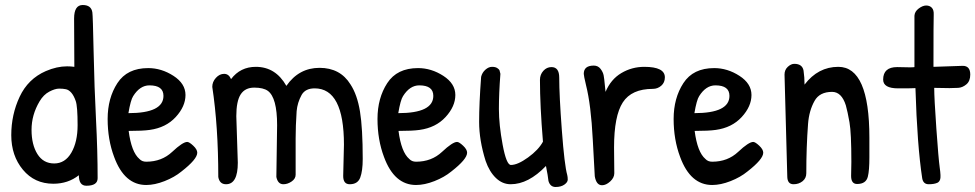

<svg xmlns="http://www.w3.org/2000/svg" viewBox="-20 -735 3896 767"><path d="M277 -468 276 -661Q276 -715 310.5 -715Q345 -715 349 -685Q351 -672 354 -528Q357 -384 363.5 -258Q370 -132 370 -23Q370 7 325 7Q295 7 295 -35Q252 -1 193 -1Q118 -1 71.5 -57Q25 -113 25 -195Q25 -277 58.5 -348.5Q92 -420 163 -451Q207 -470 248 -470Q263 -470 277 -468ZM138 -330Q106 -276 106 -216.5Q106 -157 129.5 -119.5Q153 -82 196.5 -82Q240 -82 265 -125Q290 -168 290 -235Q290 -310 282.5 -331.5Q275 -353 265 -364.5Q255 -376 243.5 -378.5Q232 -381 216 -381Q200 -381 177 -369Q154 -357 138 -330Z M572 -463Q625 -463 673 -432Q721 -401 721 -355.5Q721 -310 682 -267.5Q643 -225 578 -216Q550 -212 494 -212Q505 -127 537 -100Q547 -89 564 -89Q626 -89 668 -128.5Q710 -168 728 -168Q736 -168 752 -153Q768 -138 768 -125Q768 -99 705 -50Q677 -27 637.5 -11.5Q598 4 564 4Q477 4 436 -108Q410 -177 410 -260Q410 -343 449 -403Q488 -463 572 -463ZM577 -394Q539 -394 512 -351Q502 -336 493 -283Q633 -283 633 -352Q633 -394 577 -394Z M883 1Q857 1 852 -28Q852 -230 828 -388Q828 -408 842.5 -424Q857 -440 875.5 -440Q894 -440 903 -419Q940 -468 1002 -468Q1081 -468 1124 -392Q1174 -464 1256.5 -464Q1339 -464 1380 -398Q1407 -357 1418 -290Q1429 -223 1429 -100Q1429 -52 1419 -25.5Q1409 1 1377 1Q1351 1 1351 -32L1354 -157Q1354 -382 1237 -382Q1200 -382 1185 -356Q1168 -325 1165 -291Q1161 -231 1161 -182V-37Q1161 -21 1145 -10Q1129 1 1112 1Q1090 1 1084 -28L1087 -235Q1087 -345 1050 -372Q1032 -385 995.5 -385Q959 -385 941.5 -358Q924 -331 924 -271L930 -85Q930 1 883 1Z M1650 -463Q1703 -463 1751 -432Q1799 -401 1799 -355.5Q1799 -310 1760 -267.5Q1721 -225 1656 -216Q1628 -212 1572 -212Q1583 -127 1615 -100Q1625 -89 1642 -89Q1704 -89 1746 -128.5Q1788 -168 1806 -168Q1814 -168 1830 -153Q1846 -138 1846 -125Q1846 -99 1783 -50Q1755 -27 1715.5 -11.5Q1676 4 1642 4Q1555 4 1514 -108Q1488 -177 1488 -260Q1488 -343 1527 -403Q1566 -463 1650 -463ZM1655 -394Q1617 -394 1590 -351Q1580 -336 1571 -283Q1711 -283 1711 -352Q1711 -394 1655 -394Z M1979 -440Q1973 -362 1973 -299.5Q1973 -237 1988 -156.5Q2003 -76 2021 -76Q2048 -76 2089.5 -106Q2131 -136 2149 -169Q2137 -313 2137 -416Q2137 -437 2150.5 -452Q2164 -467 2183 -467Q2214 -467 2214 -425Q2214 -354 2224.5 -214Q2235 -74 2246 -36Q2248 -28 2248 -17.5Q2248 -7 2234.5 2.5Q2221 12 2199.5 12Q2178 12 2171 -12Q2169 -32 2161 -72Q2091 1 2020 1Q1987 1 1961 -24Q1935 -49 1920 -92Q1894 -175 1894 -248Q1894 -321 1902 -428Q1906 -445 1919 -456.5Q1932 -468 1945.5 -468Q1959 -468 1966.5 -463Q1974 -458 1975.5 -454Q1977 -450 1979 -440Z M2433 -146 2434 -43Q2434 -25 2417.5 -10Q2401 5 2385 5Q2362 5 2356 -31Q2355 -39 2348 -177.5Q2341 -316 2321 -395Q2312 -433 2312 -440Q2312 -473 2352 -473Q2369 -473 2379 -460Q2389 -447 2391.5 -433.5Q2394 -420 2396 -397Q2398 -374 2399 -368Q2420 -418 2462 -443Q2504 -468 2554 -468Q2636 -468 2636 -426Q2636 -405 2621.5 -392.5Q2607 -380 2588 -380Q2503 -380 2468 -326Q2433 -272 2433 -146Z M2833 -463Q2886 -463 2934 -432Q2982 -401 2982 -355.5Q2982 -310 2943 -267.5Q2904 -225 2839 -216Q2811 -212 2755 -212Q2766 -127 2798 -100Q2808 -89 2825 -89Q2887 -89 2929 -128.5Q2971 -168 2989 -168Q2997 -168 3013 -153Q3029 -138 3029 -125Q3029 -99 2966 -50Q2938 -27 2898.5 -11.5Q2859 4 2825 4Q2738 4 2697 -108Q2671 -177 2671 -260Q2671 -343 2710 -403Q2749 -463 2833 -463ZM2838 -394Q2800 -394 2773 -351Q2763 -336 2754 -283Q2894 -283 2894 -352Q2894 -394 2838 -394Z M3125 -31 3114 -437Q3114 -456 3127 -468Q3140 -480 3153 -480Q3185 -480 3190 -453Q3194 -426 3194 -397Q3248 -468 3329 -468Q3453 -468 3453 -185Q3453 -159 3453 -106.5Q3453 -54 3447 -30Q3440 0 3404 0Q3380 0 3380 -32L3381 -88Q3381 -204 3373.5 -246.5Q3366 -289 3359 -314Q3342 -368 3304 -368Q3254 -368 3234 -332Q3212 -293 3208 -240Q3201 -147 3201 -43Q3201 -23 3186 -11Q3171 1 3150 1Q3125 1 3125 -31Z M3564 -467 3614 -466Q3631 -466 3633 -467V-672Q3634 -689 3650 -701Q3666 -713 3680 -713Q3694 -713 3702.5 -704Q3711 -695 3710 -676Q3709 -657 3709 -468L3826 -472Q3856 -472 3856 -437Q3856 -411 3840.5 -398Q3825 -385 3807.5 -384Q3790 -383 3773 -383L3712 -384Q3712 -343 3720.5 -222Q3729 -101 3734 -65.5Q3739 -30 3736 -19.5Q3733 -9 3725 -5Q3712 1 3690 1Q3668 1 3664 -23Q3644 -154 3637 -383Q3628 -382 3568 -382Q3508 -382 3508 -417Q3508 -467 3564 -467Z"/></svg>

Font: Patrick Hand
Style: Regular
Weight: 400
Designer: Patrick Wagesreiter
Foundry: Patrick Wagesreiter
Version: Version 1.003;PS 001.003;hotconv 1.0.70;makeotf.lib2.5.58329